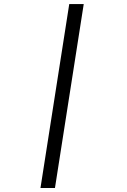

<svg xmlns="http://www.w3.org/2000/svg" viewBox="-20 -731 627 945"><path d="M250.5 194.3H179.2L320.8 -710.9H392.1Z"/></svg>

Font: TypoPRO Roboto Mono
Style: Italic
Weight: 400
Designer: Google
Version: Version 2.000986; 2015; ttfautohint (v1.3)